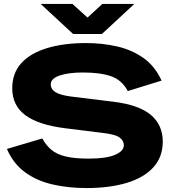

<svg xmlns="http://www.w3.org/2000/svg" viewBox="-20 -940 874 972"><path d="M418 12Q325 12 245 -6.5Q165 -25 106 -68.5Q47 -112 15 -186L194 -239Q214 -203 241.5 -180.5Q269 -158 314 -147.5Q359 -137 430 -137Q517 -137 562 -156Q607 -175 607 -205Q607 -228 585 -244Q563 -260 501 -267L308 -291Q174 -308 108 -357Q42 -406 42 -493Q42 -570 88 -620.5Q134 -671 218.5 -696.5Q303 -722 416 -722Q498 -722 572.5 -705Q647 -688 705.5 -647Q764 -606 798 -532L627 -479Q597 -535 542.5 -554Q488 -573 400 -573Q326 -573 281.5 -557.5Q237 -542 237 -513Q237 -488 261.5 -473Q286 -458 342 -451L554 -425Q684 -409 744 -358Q804 -307 804 -223Q804 -145 756 -92.5Q708 -40 621 -14Q534 12 418 12ZM350 -768 186 -920H347L423 -851L498 -920H660L496 -768Z"/></svg>

Font: Special Gothic Extended Bold
Style: Regular
Weight: 700
Width: 7
Designer: Alistair McCready
Foundry: Monolith
Version: Version 1.000; ttfautohint (v1.8.4.7-5d5b)